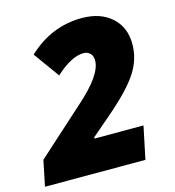

<svg xmlns="http://www.w3.org/2000/svg" viewBox="-136 -815 824 906"><g transform="rotate(-15 276.0 -362.0)"><path d="M462.9 0H-27.8L-2 -125L233.9 -337.9Q355 -445.8 355 -514.2Q355 -538.1 342.3 -550Q329.6 -562 310.1 -562Q251.5 -562 172.9 -490.2L82 -616.2Q196.3 -724.1 346.2 -724.1Q435.5 -724.1 490.2 -675.5Q544.9 -627 544.9 -543.9Q544.9 -469.7 502.4 -404.8Q460 -339.8 356.9 -251L256.8 -165V-159.2H496.1Z"/></g></svg>

Font: TypoPRO Open Sans
Style: Italic
Weight: 800
Italic angle: -12°
Foundry: Ascender Corporation
Version: Version 1.10